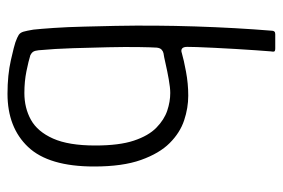

<svg xmlns="http://www.w3.org/2000/svg" viewBox="-141 -607 754 512"><g transform="rotate(90 236.0 -351.0)"><path d="M230 6Q180 6 140.5 -3Q101 -12 93 -15Q79 -20 73 -24Q67 -28 64.5 -36.5Q62 -45 59 -63Q57 -81 54.5 -117.5Q52 -154 51 -198Q50 -242 49 -282Q47 -386 50.5 -494.5Q54 -603 62 -700Q62 -703 64 -705.5Q66 -708 71 -708H109Q117 -708 117.5 -704.5Q118 -701 117 -696Q116 -681 114 -655.5Q112 -630 110.5 -601Q109 -572 107.5 -545Q106 -518 105.5 -498.5Q105 -479 105 -473Q105 -463 109.5 -459.5Q114 -456 122 -459Q139 -464 171 -470Q203 -476 235 -476Q268 -476 301 -465Q334 -454 361.5 -426.5Q389 -399 406.5 -350Q424 -301 424 -225Q424 -104 372 -49Q320 6 230 6ZM228 -39Q268 -39 299.5 -56.5Q331 -74 349.5 -115.5Q368 -157 368 -228Q368 -292 355 -331Q342 -370 320.5 -391Q299 -412 275 -420Q251 -428 228 -428Q214 -428 191.5 -424Q169 -420 149.5 -415.5Q130 -411 122 -410Q117 -409 112.5 -405Q108 -401 107 -392Q106 -377 105.5 -342.5Q105 -308 106 -262.5Q107 -217 108.5 -168.5Q110 -120 114 -77Q115 -67 118 -62.5Q121 -58 127 -55Q143 -50 170 -44.5Q197 -39 228 -39Z"/></g></svg>

Font: Glory Light
Style: Regular
Weight: 300
Version: Version 1.011